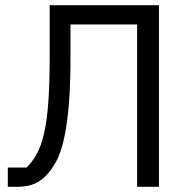

<svg xmlns="http://www.w3.org/2000/svg" viewBox="-20 -718 724 738"><path d="M10 -74H82Q105 -96 122 -127.5Q139 -159 150 -208Q161 -257 166 -329Q171 -401 171 -505V-698H591V0H507V-624H251V-499Q251 -391 244.5 -314.5Q238 -238 226 -184.5Q214 -131 196 -97.5Q178 -64 155 -41Q134 -20 108 -10Q82 0 46 0H10Z"/></svg>

Font: IBMPlexSans
Style: Regular
Weight: 400
Designer: Mike Abbink, Paul van der Laan, Pieter van Rosmalen
Foundry: Bold Monday
Version: Version 3.1